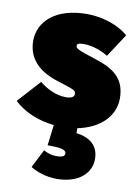

<svg xmlns="http://www.w3.org/2000/svg" viewBox="-104 -618 695 962"><g transform="rotate(10 243.5 -137.0)"><path d="M495 -168C495 -266 440 -310 342 -341C237 -374 236 -380 236 -392C236 -400 242 -406 269 -406C311 -406 358 -391 394 -368L471 -486C422 -529 340 -557 260 -557C101 -557 17 -477 17 -378C17 -289 75 -231 171 -201C261 -172 269 -171 269 -151C269 -135 253 -128 226 -128C178 -128 129 -152 92 -182L-12 -67C37 -20 112 12 192 20L179 125C244 125 274 130 274 151C274 166 258 171 230 171C207 171 186 164 166 153L119 246C149 265 197 283 252 283C365 283 425 223 425 153C425 87 385 50 311 40V15C424 -8 495 -78 495 -168Z"/></g></svg>

Font: Fira Sans Ultra
Style: Regular
Weight: 950
Designer: Carrois Corporate & Edenspiekermann AG
Foundry: Carrois Corporate GbR & Edenspiekermann AG
Version: Version 4.203;PS 004.203;hotconv 1.0.88;makeotf.lib2.5.64775